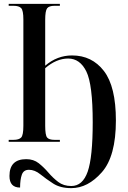

<svg xmlns="http://www.w3.org/2000/svg" viewBox="-20 -734 662 994"><path d="M84 237Q84 196 93 170.5Q102 145 130 145Q160 145 189 168.5Q218 192 255 216Q292 240 349 240Q435 240 507.5 157.5Q580 75 580 -110Q580 -286 518 -366.5Q456 -447 353 -447Q276 -447 214 -394V-631Q214 -678 224 -691Q234 -704 262 -704H290V-714H25V-704H50Q78 -704 89.5 -692Q101 -680 101 -633V-83Q101 -34 89.5 -22Q78 -10 50 -10H25V0H290V-10H262Q234 -10 224 -22Q214 -34 214 -83V-381Q272 -431 333 -431Q394 -431 427 -364Q460 -297 460 -101Q460 80 434 154.5Q408 229 349 229Q309 229 281.5 208Q254 187 230.5 159.5Q207 132 180.5 111Q154 90 116 90Q29 90 29 177Q29 237 84 237Z"/></svg>

Font: Noto Serif Display Condensed Semi
Style: Regular
Weight: 600
Width: 3
Designer: Monotype Design Team
Foundry: Monotype Imaging Inc.
Version: Version 1.900